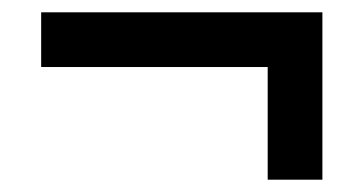

<svg xmlns="http://www.w3.org/2000/svg" viewBox="-20 -417 591 312"><path d="M503.9 -397V-125H415V-308.1H46.9V-397Z"/></svg>

Font: Droid Sans TV
Style: Bold
Weight: 600
Version: Version 1.00